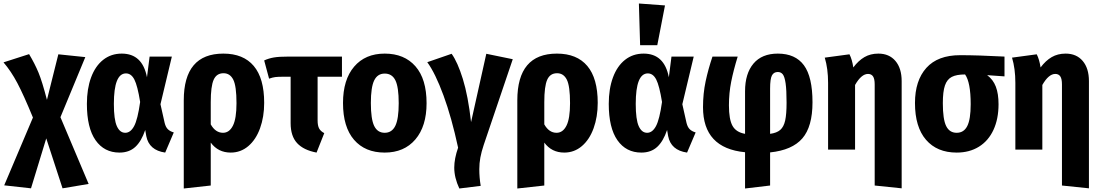

<svg xmlns="http://www.w3.org/2000/svg" viewBox="-39 -854 6283 1096"><path d="M467 196 318 221 225 -64 138 221 -15 204 149 -183Q96 -312 60 -380Q24 -448 -19 -498L127 -545Q160 -490 181 -439Q202 -388 229 -284L294 -544L448 -528L306 -185Z M800 -413 815 -531H942L877 -259L901 -152Q907 -128 919.5 -116Q932 -104 953 -98L904 17Q812 4 796 -77L790 -112Q768 -47 733 -15Q698 17 643 17Q556 17 506.5 -53.5Q457 -124 457 -261Q457 -347 481 -412Q505 -477 550 -512.5Q595 -548 656 -548Q774 -548 800 -413ZM611 -261Q611 -172 628 -134Q645 -96 676 -96Q706 -96 726.5 -134Q747 -172 761 -272Q746 -365 728 -400Q710 -435 680 -435Q611 -435 611 -261Z M1469 -267Q1469 -187 1445.5 -122Q1422 -57 1378.5 -20Q1335 17 1278 17Q1206 17 1164 -40V205L1010 222V-281Q1010 -548 1236 -548Q1350 -548 1409.5 -477.5Q1469 -407 1469 -267ZM1311 -265Q1311 -363 1292.5 -399.5Q1274 -436 1237 -436Q1197 -436 1180.5 -398.5Q1164 -361 1164 -271V-144Q1191 -96 1234 -96Q1270 -96 1290.5 -136.5Q1311 -177 1311 -265Z M1774 -416V-167Q1774 -137 1782.5 -121Q1791 -105 1812 -94L1768 17Q1694 3 1657 -37Q1620 -77 1620 -151V-416H1579Q1547 -416 1532 -414Q1517 -412 1497 -405L1469 -509Q1495 -521 1524.5 -526Q1554 -531 1609 -531H1913V-416Z M2396 -265Q2396 -133 2332 -58Q2268 17 2157 17Q2045 17 1982 -56Q1919 -129 1919 -266Q1919 -399 1982.5 -473.5Q2046 -548 2157 -548Q2269 -548 2332.5 -475.5Q2396 -403 2396 -265ZM2078 -266Q2078 -174 2097 -135Q2116 -96 2157 -96Q2198 -96 2217.5 -135.5Q2237 -175 2237 -265Q2237 -357 2218 -395.5Q2199 -434 2157 -434Q2116 -434 2097 -395Q2078 -356 2078 -266Z M2650 -157 2737 -547 2888 -516 2722 -26Q2709 13 2703 45.5Q2697 78 2697 112Q2697 159 2705 207L2583 222Q2554 160 2554 103Q2554 52 2576 -11Q2539 -183 2492.5 -309.5Q2446 -436 2400 -499L2539 -547Q2573 -500 2603 -403.5Q2633 -307 2650 -157Z M3373 -267Q3373 -187 3349.5 -122Q3326 -57 3282.5 -20Q3239 17 3182 17Q3110 17 3068 -40V205L2914 222V-281Q2914 -548 3140 -548Q3254 -548 3313.5 -477.5Q3373 -407 3373 -267ZM3215 -265Q3215 -363 3196.5 -399.5Q3178 -436 3141 -436Q3101 -436 3084.5 -398.5Q3068 -361 3068 -271V-144Q3095 -96 3138 -96Q3174 -96 3194.5 -136.5Q3215 -177 3215 -265Z M3779 -413 3794 -531H3921L3856 -259L3880 -152Q3886 -128 3898.5 -116Q3911 -104 3932 -98L3883 17Q3791 4 3775 -77L3769 -112Q3747 -47 3712 -15Q3677 17 3622 17Q3535 17 3485.5 -53.5Q3436 -124 3436 -261Q3436 -347 3460 -412Q3484 -477 3529 -512.5Q3574 -548 3635 -548Q3753 -548 3779 -413ZM3590 -261Q3590 -172 3607 -134Q3624 -96 3655 -96Q3685 -96 3705.5 -134Q3726 -172 3740 -272Q3725 -365 3707 -400Q3689 -435 3659 -435Q3590 -435 3590 -261ZM3757 -823 3713 -596H3615L3608 -834Z M4357 16V205L4214 222V15Q3974 -8 3974 -242Q3974 -320 3989 -390Q4004 -460 4028 -531H4172Q4148 -453 4135 -388Q4122 -323 4122 -253Q4122 -172 4142.5 -135.5Q4163 -99 4214 -90V-333Q4214 -434 4262 -491Q4310 -548 4401 -548Q4501 -548 4550 -481.5Q4599 -415 4599 -270Q4599 -131 4541 -64Q4483 3 4357 16ZM4451 -268Q4451 -341 4445.5 -378.5Q4440 -416 4429.5 -429.5Q4419 -443 4401 -443Q4378 -443 4367.5 -423.5Q4357 -404 4357 -348V-90Q4395 -95 4415 -112.5Q4435 -130 4443 -166Q4451 -202 4451 -268Z M5108 -391V221L4954 205V-372Q4954 -404 4944.5 -418Q4935 -432 4916 -432Q4878 -432 4842 -369V0H4688V-381Q4688 -462 4669 -525L4810 -544Q4825 -515 4832 -469Q4861 -508 4895.5 -528Q4930 -548 4975 -548Q5037 -548 5072.5 -506Q5108 -464 5108 -391Z M5695 -418 5596 -425Q5630 -400 5645.5 -359.5Q5661 -319 5661 -259Q5661 -175 5632 -112.5Q5603 -50 5549 -16.5Q5495 17 5422 17Q5310 17 5247 -56Q5184 -129 5184 -266Q5184 -394 5249 -466.5Q5314 -539 5442 -539Q5541 -539 5695 -531ZM5502 -259Q5502 -384 5470 -429Q5421 -429 5394 -415Q5367 -401 5355 -366Q5343 -331 5343 -265Q5343 -173 5362 -134.5Q5381 -96 5422 -96Q5463 -96 5482.5 -134.5Q5502 -173 5502 -259Z M6177 -391V221L6023 205V-372Q6023 -404 6013.5 -418Q6004 -432 5985 -432Q5947 -432 5911 -369V0H5757V-381Q5757 -462 5738 -525L5879 -544Q5894 -515 5901 -469Q5930 -508 5964.5 -528Q5999 -548 6044 -548Q6106 -548 6141.5 -506Q6177 -464 6177 -391Z"/></svg>

Font: Fira Sans Condensed
Style: Bold
Weight: 700
Width: 3
Designer: bBox Type GmbH & Carrois Corporate GbR & Edenspiekermann AG
Foundry: bBox Type GmbH & Carrois Corporate GbR & Edenspiekermann AG
Version: Version 4.301